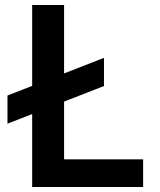

<svg xmlns="http://www.w3.org/2000/svg" viewBox="-20 -750 640 770"><path d="M10 -254V-367L397 -518V-405ZM109 0V-730H237V-111H554V0Z"/></svg>

Font: M PLUS Code Latin Expanded SemiBold
Style: Regular
Weight: 600
Width: 7
Designer: Coji Morishita
Foundry: UNDERFOREST DESIGN
Version: Version 1.002; ttfautohint (v1.8.3)